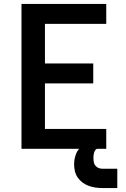

<svg xmlns="http://www.w3.org/2000/svg" viewBox="-20 -755 640 974"><path d="M89 0V-735H519V-634H208V-433H453V-332H208V-101H519V0ZM575 199H500Q482 199 464.5 196.5Q447 194 430.5 188Q414 182 399.5 171.5Q385 161 374.5 146Q364 131 360 113.5Q356 96 356 79Q356 55 363.5 32Q371 9 388 -7.5Q405 -24 428 -31Q451 -38 475 -38V0Q468 0 463.5 6.5Q459 13 457 20Q455 27 454.5 34Q454 41 454 48Q454 58 456 68Q458 78 464.5 86Q471 94 480.5 97.5Q490 101 500 101H575Z"/></svg>

Font: Iosevka Custom Extended
Style: Bold
Weight: 700
Width: 7
Monospace: yes
Designer: Belleve Invis
Foundry: Belleve Invis
Version: Version 11.2.4; ttfautohint (v1.8.4)